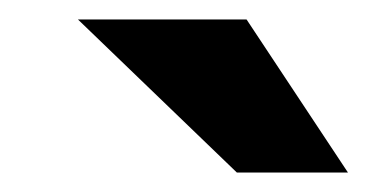

<svg xmlns="http://www.w3.org/2000/svg" viewBox="-20 -760 394 197"><path d="M223 -583 60 -740H233L337 -583Z"/></svg>

Font: Instrument Sans SemiBold
Style: Regular
Weight: 600
Designer: Rodrigo Fuenzalida
Foundry: fragTYPE
Version: Version 1.000;gftools[0.9.28]